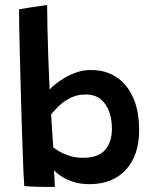

<svg xmlns="http://www.w3.org/2000/svg" viewBox="-20 -742 640 772"><path d="M77.5 6Q76 -11.5 74.2 -53.2Q72.5 -95 70.5 -152Q68.5 -209 66.5 -274.5Q64.5 -340 62.8 -406.2Q61 -472.5 59.5 -532Q58 -591.5 57.2 -636.8Q56.5 -682 56.5 -704.5Q63.5 -706 95.2 -711Q127 -716 169.5 -722Q169.5 -687.5 170.8 -631.5Q172 -575.5 174.2 -510.5Q176.5 -445.5 179.5 -382.5Q188 -391.5 204 -404.5Q220 -417.5 242 -430.2Q264 -443 290.2 -451.8Q316.5 -460.5 345.5 -460.5Q406 -460.5 449.5 -431Q493 -401.5 516.2 -347.5Q539.5 -293.5 539.5 -218.5Q539.5 -118 486.5 -59.8Q433.5 -1.5 339.5 -1.5Q302 -1.5 273.2 -11.2Q244.5 -21 225.2 -34.2Q206 -47.5 197 -57Q198 -47.5 198.5 -33.8Q199 -20 199.8 -8Q200.5 4 200.5 9.5Q170 10 135.5 9.2Q101 8.5 77.5 6ZM194 -149.5Q202 -143 219 -133Q236 -123 260.2 -115.2Q284.5 -107.5 313.5 -107.5Q374 -107.5 402 -138.5Q430 -169.5 430 -224.5Q430 -262 419 -293Q408 -324 384.8 -343Q361.5 -362 324.5 -362Q289.5 -362 262.8 -348.2Q236 -334.5 216.8 -315.8Q197.5 -297 185.5 -282Q186 -277 186.8 -263.5Q187.5 -250 188.5 -232.8Q189.5 -215.5 190.8 -198Q192 -180.5 192.8 -167.2Q193.5 -154 194 -149.5Z"/></svg>

Font: Grandstander Thin Medium
Style: Regular
Weight: 500
Version: Version 1.200